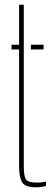

<svg xmlns="http://www.w3.org/2000/svg" viewBox="-20 -790 220 815"><path d="M29 -580V-600H61V-770H81V-85Q81 -44 89.5 -29.5Q98 -15 134 -15Q150 -15 157.2 -16Q164.5 -17 175 -19V0Q153.5 5 132 5Q87 5 74 -16Q61 -37 61 -85V-580ZM111 -580V-600H165V-580Z"/></svg>

Font: Big Shoulders Stencil Display Thin
Style: Regular
Weight: 100
Designer: Patric King
Foundry: XO Type Co
Version: Version 1.000